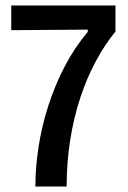

<svg xmlns="http://www.w3.org/2000/svg" viewBox="-20 -680 465 700"><path d="M109 0Q109 -69 120.5 -144Q132 -219 156 -294Q180 -369 216 -438Q252 -507 300 -564V-572L21 -570V-660H401V-565Q363 -519 330 -458Q297 -397 273 -324.5Q249 -252 236 -170Q223 -88 223 0Z"/></svg>

Font: Bricolage Grotesque SemiCondensed Medium
Style: Regular
Weight: 500
Width: 4
Designer: Mathieu Triay
Foundry: Atelier Triay
Version: Version 1.001;gftools[0.9.33.dev8+g029e19f]